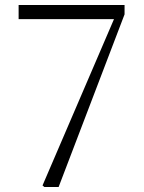

<svg xmlns="http://www.w3.org/2000/svg" viewBox="-20 -743 573 763"><path d="M156 0H213L475 -686V-723H54V-667H433L149 -6Z"/></svg>

Font: Noto Serif CJK SC ExtraLight
Style: Regular
Weight: 200
Designer: Ryoko NISHIZUKA 西塚涼子 (kana & ideographs); Frank Grießhammer (Latin, Greek & Cyrillic); Wenlong ZHANG 张文龙 (bopomofo); San
Foundry: Adobe
Version: Version 2.001;hotconv 1.1.0;makeotfexe 2.6.0